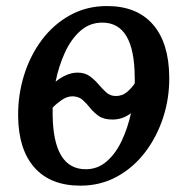

<svg xmlns="http://www.w3.org/2000/svg" viewBox="-20 -588 605 620"><path d="M325.5 -568.5Q422 -568.5 473.8 -509Q525.5 -449.5 526.5 -340Q527.5 -272 507 -209Q486.5 -146 448.5 -96.2Q410.5 -46.5 357.5 -17.5Q304.5 11.5 239.5 11.5Q143 11.5 91.2 -47Q39.5 -105.5 38.5 -213.5Q38 -282.5 58 -346.2Q78 -410 115.8 -460Q153.5 -510 206.8 -539.2Q260 -568.5 325.5 -568.5ZM310.5 -515Q269.5 -515 239.2 -488Q209 -461 189.2 -417.5Q169.5 -374 159.5 -324Q174 -336.5 192.8 -345Q211.5 -353.5 230.5 -353.5Q254 -353.5 269.8 -342Q285.5 -330.5 298 -315.8Q310.5 -301 323.2 -289.5Q336 -278 354 -278Q375 -278 390 -290.8Q405 -303.5 415 -318.5Q415.5 -329 415 -339Q414 -515 310.5 -515ZM150 -217.5Q152 -41.5 257 -41.5Q295.5 -41.5 324.5 -66.8Q353.5 -92 373 -133.2Q392.5 -174.5 403 -222.5Q376 -202 343.5 -202Q315.5 -202 299.2 -213.2Q283 -224.5 271.2 -239.2Q259.5 -254 247 -265.2Q234.5 -276.5 214.5 -277Q196.5 -277 179.5 -265.2Q162.5 -253.5 150 -240.5Q150 -229 150 -217.5Z"/></svg>

Font: Merriweather
Style: Italic
Weight: 400
Italic angle: -7.8°
Designer: Eben Sorkin
Foundry: Eben Sorkin
Version: Version 2.100